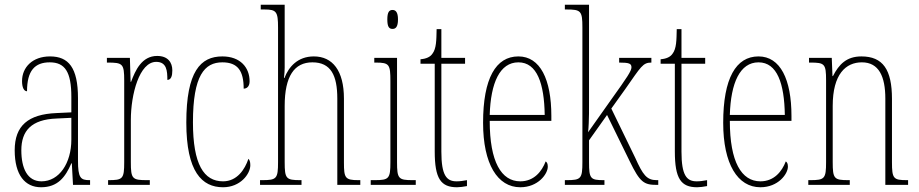

<svg xmlns="http://www.w3.org/2000/svg" viewBox="-20 -780 3875 810"><path d="M153 10C224 10 256 -33 281 -91H283L288 0H360V-20H358C320 -20 309 -29 309 -103V-366C309 -495 269 -542 191 -542C117 -542 73 -496 73 -438C73 -411 81 -395 94 -395C94 -482 127 -517 190 -517C254 -517 281 -477 281 -371V-306L218 -303C99 -298 42 -250 42 -146C42 -41 86 10 153 10ZM155 -15C96 -15 70 -69 70 -146C70 -228 112 -276 219 -280L281 -283V-191C281 -92 230 -15 155 -15Z M436 0H612V-20H601C538 -20 532 -25 532 -96V-274C532 -382 568 -519 639 -519C684 -519 686 -480 686 -443C702 -443 707 -460 707 -483C707 -517 688 -544 643 -544C578 -544 551 -483 533 -435H531L528 -536H431V-516H434C498 -516 504 -511 504 -440V-96C504 -25 498 -20 437 -20H436Z M921 10C994 10 1036 -46 1036 -83C1036 -98 1033 -105 1028 -110C1013 -65 980 -15 921 -15C840 -15 794 -86 794 -264C794 -462 843 -517 918 -517C984 -517 1008 -480 1008 -406C1020 -406 1033 -414 1033 -437C1033 -495 994 -542 918 -542C826 -542 766 -479 766 -263C766 -55 832 10 921 10Z M1077 0H1252V-20H1247C1187 -20 1181 -26 1181 -96V-333C1181 -459 1222 -517 1298 -517C1376 -517 1403 -462 1403 -364V0H1500V-20H1492C1436 -20 1431 -29 1431 -94V-364C1431 -482 1383 -542 1304 -542C1236 -542 1198 -498 1180 -451H1178C1180 -469 1181 -483 1181 -495V-760H1080V-740H1096C1146 -740 1153 -731 1153 -664V-96C1153 -26 1147 -20 1086 -20H1077Z M1636 -658C1649 -658 1659 -666 1659 -698C1659 -729 1649 -738 1636 -738C1622 -738 1614 -729 1614 -698C1614 -666 1622 -658 1636 -658ZM1544 0H1734V-20H1721C1661 -20 1655 -26 1655 -96V-536H1559V-516H1565C1623 -516 1627 -508 1627 -437V-96C1627 -26 1621 -20 1560 -20H1544Z M1908 10C1919 10 1935 8 1950 5V-20C1933 -17 1922 -15 1906 -15C1864 -15 1842 -40 1842 -140V-511H1942V-536H1842V-657H1822C1821 -610 1821 -575 1804 -553C1795 -540 1779 -532 1754 -530V-511H1814V-141C1814 -26 1840 10 1908 10Z M2175 10C2250 10 2291 -46 2291 -77C2291 -90 2287 -96 2282 -99C2266 -57 2233 -15 2175 -15C2095 -15 2046 -97 2046 -270H2306V-291C2306 -445 2259 -542 2167 -542C2072 -542 2018 -450 2018 -262C2018 -88 2079 10 2175 10ZM2278 -295H2046C2050 -431 2089 -517 2167 -517C2246 -517 2276 -427 2278 -295Z M2363 0H2530V-20H2527C2471 -20 2465 -26 2465 -96V-188L2541 -295L2636 -101C2680 -10 2697 0 2751 0H2757V-20H2750C2708 -20 2692 -43 2660 -114L2559 -322L2617 -403C2685 -500 2692 -516 2728 -516V-536H2592V-516C2634 -516 2644 -512 2644 -496C2644 -481 2626 -454 2560 -362L2461 -222C2466 -266 2465 -336 2465 -373V-760H2363V-740H2370C2431 -740 2437 -734 2437 -664V-96C2437 -26 2431 -20 2370 -20H2363Z M2921 10C2932 10 2948 8 2963 5V-20C2946 -17 2935 -15 2919 -15C2877 -15 2855 -40 2855 -140V-511H2955V-536H2855V-657H2835C2834 -610 2834 -575 2817 -553C2808 -540 2792 -532 2767 -530V-511H2827V-141C2827 -26 2853 10 2921 10Z M3188 10C3263 10 3304 -46 3304 -77C3304 -90 3300 -96 3295 -99C3279 -57 3246 -15 3188 -15C3108 -15 3059 -97 3059 -270H3319V-291C3319 -445 3272 -542 3180 -542C3085 -542 3031 -450 3031 -262C3031 -88 3092 10 3188 10ZM3291 -295H3059C3063 -431 3102 -517 3180 -517C3259 -517 3289 -427 3291 -295Z M3390 0H3565V-20H3559C3499 -20 3493 -26 3493 -96V-333C3493 -467 3548 -517 3616 -517C3688 -517 3715 -457 3715 -364V0H3811V-20H3807C3749 -20 3743 -26 3743 -96V-363C3743 -486 3705 -542 3614 -542C3551 -542 3519 -508 3494 -459H3492L3489 -536H3393V-516H3398C3459 -516 3465 -511 3465 -441V-96C3465 -26 3459 -20 3398 -20H3390Z"/></svg>

Font: Noto Serif ExtraCondensed Thin
Style: Regular
Weight: 100
Width: 2
Designer: Monotype Design Team
Foundry: Monotype Imaging Inc.
Version: Version 2.013